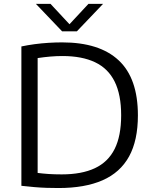

<svg xmlns="http://www.w3.org/2000/svg" viewBox="-20 -966 790 992"><path d="M282.5 5.5Q251.5 5.5 221 4.5Q190.5 3.5 158.5 0.8Q126.5 -2 90.5 -6V-726Q123.5 -733 159.2 -737.8Q195 -742.5 231.2 -744.8Q267.5 -747 301 -747Q494 -747 593.2 -654.2Q692.5 -561.5 692.5 -370Q692.5 -240.5 646.8 -157.5Q601 -74.5 509.8 -34.5Q418.5 5.5 282.5 5.5ZM299 -65Q402 -65 470.2 -97Q538.5 -129 572.2 -196.2Q606 -263.5 606 -370.5Q606 -476.5 572.5 -544.2Q539 -612 471.5 -644.2Q404 -676.5 302.5 -676.5Q272.5 -676.5 240.2 -673.8Q208 -671 174.5 -666V-72.5Q202 -69 231.5 -67Q261 -65 299 -65ZM301 -804 165.5 -946H241L349 -830H329L437 -946H512.5L377 -804Z"/></svg>

Font: Encode Sans SC SemiExpanded
Style: Regular
Weight: 400
Width: 6
Designer: Multiple Designers
Foundry: Impallari Type
Version: Version 3.002